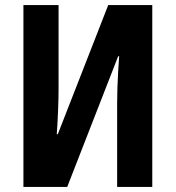

<svg xmlns="http://www.w3.org/2000/svg" viewBox="-20 -734 691 754"><path d="M72 0V-714H210V-384Q210 -347 208 -298Q206 -249 203 -207H207L405 -714H578V0H440V-329Q440 -354 441 -386.5Q442 -419 444 -452.5Q446 -486 448 -513H444L244 0Z"/></svg>

Font: Noto Sans Condensed
Style: Bold
Weight: 700
Width: 3
Designer: Monotype Design Team
Foundry: Monotype Imaging Inc.
Version: Version 2.013; ttfautohint (v1.8.4.7-5d5b)